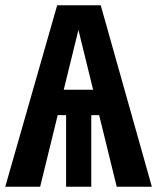

<svg xmlns="http://www.w3.org/2000/svg" viewBox="-25 -712 599 732"><path d="M420 0 353 -273H323V0H227V-273H195L128 0H-5L193 -692H359L554 0ZM218 -370H330L274 -598Z"/></svg>

Font: Fira Sans Extra Condensed SemiBold
Style: Regular
Weight: 600
Width: 1
Designer: Carrois Corporate & Edenspiekermann AG
Foundry: Carrois Corporate GbR & Edenspiekermann AG
Version: Version 4.203